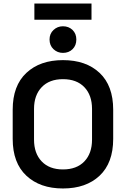

<svg xmlns="http://www.w3.org/2000/svg" viewBox="-20 -1055 714 1089"><path d="M337 14Q207 14 129.5 -58.5Q52 -131 52 -267V-433Q52 -569 129.5 -641.5Q207 -714 337 -714Q468 -714 545 -641.5Q622 -569 622 -433V-267Q622 -131 545 -58.5Q468 14 337 14ZM337 -94Q415 -94 458.5 -139.5Q502 -185 502 -263V-437Q502 -515 458.5 -560.5Q415 -606 337 -606Q260 -606 216.5 -560.5Q173 -515 173 -437V-263Q173 -185 216.5 -139.5Q260 -94 337 -94ZM337 -755Q306 -755 283.5 -776Q261 -797 261 -831Q261 -864 283.5 -885Q306 -906 337 -906Q370 -906 391.5 -885Q413 -864 413 -831Q413 -797 391.5 -776Q370 -755 337 -755ZM175 -943V-1035H499V-943Z"/></svg>

Font: Space Grotesk Light SemiBold
Style: Regular
Weight: 600
Version: Version 2.000